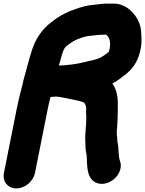

<svg xmlns="http://www.w3.org/2000/svg" viewBox="-28 -808 808 1070"><path d="M314.6 -493.7 320.1 -512.2C322.9 -520.8 325.5 -527 329.2 -534.9L337.9 -547.3C342.8 -551.5 346.4 -553.6 350.9 -557.3C372.6 -575.4 397.1 -588.6 429.4 -598.9C444.7 -602.5 456.1 -607 462.2 -607C463 -607 464.6 -607.1 465.8 -607.3C498.4 -611.8 526.5 -614.7 562.2 -615C579.6 -606.2 591 -576.1 583.2 -537C582.3 -532.5 580.3 -525.4 578.1 -518.9C551 -496.7 530.7 -482.4 494.8 -474.3C462.8 -466.7 448.8 -462.8 418.5 -456.4C388.3 -449.6 350.7 -445.9 315.4 -443C311 -443.1 305.3 -443.4 299.5 -443.7C304.1 -457.9 310.5 -474.8 314.6 -493.7ZM166.9 156 238.7 -204C243.3 -226.9 247 -243.2 253.5 -267.4C263.3 -267.8 272.5 -268.5 282.9 -269.8C285 -269.5 290 -269.1 293.6 -269C299.4 -268.5 307.8 -267.4 312.1 -266.5C356.8 -256.5 402.2 -250.6 436.7 -238.3C439.9 -237.1 447.7 -228.5 450.1 -218.2C451.9 -207.2 453.4 -202.5 452.9 -200C450.4 -187.6 451.8 -176.8 452.5 -163.5C454 -146 450.5 -94.9 449 -79.7C444.9 -44.3 448.1 -12.9 448.7 14.4C449.2 34.7 452.8 40.8 454.7 57.5C459.3 98.7 447.3 196.1 519.4 214.3C586.3 231.2 667.4 156.6 639.6 85.4C635.8 75.3 636.8 72 633.9 53.6C632.5 42.7 632.8 28.5 631 9.9C628.8 -11.5 625.5 -19.7 625.5 -29.9C625.5 -47.2 620.9 -64.6 623 -75C623.3 -76.6 623.5 -79.1 623.4 -81.1C623.1 -87.3 625.9 -105.9 626.1 -122.3C627 -136.8 629.4 -193.4 628.2 -210.1C628.3 -227.8 629.5 -249.1 626 -269L622 -289.3C618.1 -308.4 609.3 -326.2 598.6 -342.8C628.4 -358.4 653 -378.5 677.8 -398C721.1 -434.1 744.2 -476.8 756.2 -537C763.3 -572.6 759.8 -600.6 759.1 -624.6C757.8 -666.3 740.1 -704.9 716.5 -732C697 -756 658.6 -788 606.3 -788H589.1C550.6 -790.2 514.7 -782.4 482.4 -779.9C454.9 -777.1 432.7 -770.7 413.8 -764.7C357.8 -747.2 306.2 -723.5 259.9 -685.5C233.4 -666.3 212.8 -644.7 192.9 -616.5C155 -564.6 139.6 -494.4 122.6 -433.6C114.9 -402.7 104.1 -370.5 96.7 -333.9C86 -294.7 74.6 -248.4 65.7 -204L-6.1 156C-15.6 203.4 16 242 63.2 242C110.4 242 157.4 203.4 166.9 156Z"/></svg>

Font: Smoothie
Style: BdIt
Weight: 700
Foundry: Cannot Into Space Fonts
Version: Version 0.8